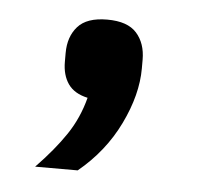

<svg xmlns="http://www.w3.org/2000/svg" viewBox="-33 -160 343 328"><g transform="rotate(5 139.0 3.5)"><path d="M139 -127Q174 -127 189.5 -109.5Q205 -92 205 -64V-49Q205 -4 180.5 46.5Q156 97 111 134H38Q69 102 88.5 73Q108 44 117 9Q94 4 83.5 -11Q73 -26 73 -49V-64Q73 -92 88.5 -109.5Q104 -127 139 -127Z"/></g></svg>

Font: IBM Plex Sans Thai Looped Text
Style: Regular
Weight: 450
Designer: Mike Abbink, Paul van der Laan, Pieter van Rosmalen, Ben Mitchell, Mark Frömberg
Foundry: Bold Monday
Version: Version 1.1